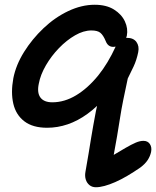

<svg xmlns="http://www.w3.org/2000/svg" viewBox="-20 -527 656 807"><path d="M383 260Q367 260 356 251Q345 242 340.5 227.5Q336 213 339 196Q347 151 352.5 117.5Q358 84 362.5 56Q367 28 372 0.5Q377 -27 383 -59Q385 -70 388 -82Q368 -63 347 -48Q307 -19 264.5 -4.5Q222 10 178 10Q118 10 82.5 -17Q47 -44 36 -91Q25 -138 36 -198Q47 -254 81 -308.5Q115 -363 163 -408.5Q211 -454 267 -480.5Q323 -507 378 -507Q427 -507 459 -487Q491 -467 505 -437Q519 -407 513 -376Q512 -372 510 -368Q512 -368 513 -368Q541 -368 553.5 -350.5Q566 -333 561 -308Q554 -274 541.5 -247.5Q529 -221 517 -197Q506 -146 498 -106.5Q490 -67 484.5 -31Q479 5 472 46Q466 80 458 124Q487 107 507 95Q533 80 550.5 72.5Q568 65 583 65Q601 65 610 78.5Q619 92 615 112Q611 130 600.5 146Q590 162 570 177Q541 197 514.5 212.5Q488 228 464 238.5Q440 249 419.5 254.5Q399 260 383 260ZM466 -331Q461 -330 456 -330Q445 -330 437 -336Q429 -342 424 -355Q414 -379 402 -389Q390 -399 364 -399Q331 -399 295.5 -378.5Q260 -358 228 -325Q196 -292 173 -252.5Q150 -213 143 -175Q135 -137 150 -117Q165 -97 200 -97Q251 -97 300 -126.5Q349 -156 393 -210Q434 -261 466 -331Z"/></svg>

Font: Shantell Sans Light Medium
Style: Italic
Weight: 500
Italic angle: -11°
Version: Version 1.011;[c5ecc13dd]